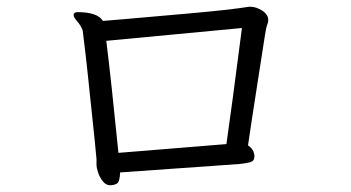

<svg xmlns="http://www.w3.org/2000/svg" viewBox="-20 -602 1040 569"><path d="M295 -481Q309 -369 331 -149L651 -175Q666 -278 697 -519ZM210 -566Q269 -566 285 -540Q313 -542 357 -546Q401 -550 532.5 -561.5Q664 -573 718 -582H722Q739 -582 757 -570.5Q775 -559 775 -542Q775 -536 772 -529Q769 -522 765.5 -499.5Q762 -477 754.5 -429Q747 -381 739.5 -332.5Q732 -284 725.5 -242Q719 -200 715 -171Q732 -160 734 -141V-138Q734 -125 722 -121.5Q710 -118 690 -116L336 -91Q335 -63 326.5 -58Q318 -53 306 -53Q294 -53 284.5 -65Q275 -77 270.5 -91.5Q266 -106 266 -112V-130Q262 -176 254 -249.5Q246 -323 240.5 -378Q235 -433 225 -512Q220 -526 209 -538.5Q198 -551 198 -558Q199 -566 210 -566Z"/></svg>

Font: LXGW WenKai
Style: Regular
Weight: 400
Designer: LXGW / Fontworks Inc.
Foundry: LXGW / Fontworks Inc.
Version: Version 1.520; June 14, 2025